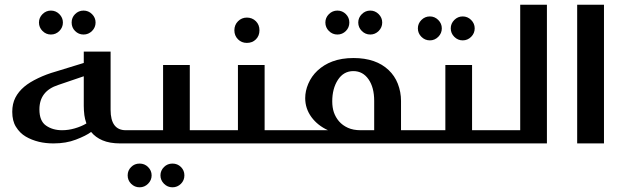

<svg xmlns="http://www.w3.org/2000/svg" viewBox="-20 -611 2657 818"><path d="M146 -515.1Q146 -535.6 161.1 -550.8Q176.3 -565.9 196.8 -565.9Q217.8 -565.9 232.9 -550.8Q248 -535.6 248 -515.1Q248 -494.1 232.9 -479Q217.8 -463.9 196.8 -463.9Q176.3 -463.9 161.1 -479Q146 -494.1 146 -515.1ZM285.2 -515.1Q285.2 -536.1 299.8 -550.8Q314.9 -565.9 335.9 -565.9Q356.9 -565.9 372.1 -550.8Q387.2 -535.6 387.2 -515.1Q387.2 -494.1 372.1 -479Q356.9 -463.9 335.9 -463.9Q314.9 -463.9 299.8 -479Q285.2 -493.7 285.2 -515.1ZM492.2 0Q447.3 0 416.5 -13.2Q386.7 -25.9 368.2 -48.8Q346.7 -32.7 303.2 -16.1Q261.7 0 208 0Q174.8 0 146 -6.8Q114.3 -14.6 89.4 -29.3Q64.5 -43.9 47.9 -70.8Q32.2 -95.7 32.2 -134.8Q32.2 -168.9 45.4 -194.8Q58.6 -220.7 83.5 -241.7Q105.5 -260.3 142.1 -277.8Q177.7 -294.9 217.8 -306.2L336.9 -342.8V-391.1H451.2V-143.1Q451.2 -56.2 516.1 -56.2H533.2Q547.9 -56.2 547.9 -40V-16.1Q547.9 0 533.2 0ZM228 -249Q147.9 -223.1 147.9 -145Q147.9 -95.7 175.8 -76.2Q204.1 -56.2 244.1 -56.2Q271.5 -56.2 298.3 -64Q327.1 -72.3 348.1 -85Q341.3 -105 339.4 -120.6Q336.9 -141.1 336.9 -160.2V-286.1Z M530.8 0Q514.6 0 514.6 -14.2V-42Q514.6 -56.2 530.8 -56.2H674.8V-334H788.6V-56.2H851.6Q867.7 -56.2 867.7 -40V-16.1Q867.7 0 851.6 0ZM610.8 100.6Q626 115.7 626 136.2Q626 156.7 610.8 171.9Q595.7 187 574.7 187Q553.7 187 538.6 171.9Q523.9 157.2 523.9 136.2Q523.9 115.2 538.6 100.6Q553.2 85.9 574.7 85.9Q596.2 85.9 610.8 100.6ZM678.7 100.6Q693.4 85.9 714.8 85.9Q736.3 85.9 751 100.6Q765.6 115.2 765.6 136.2Q765.6 157.2 751 171.9Q735.8 187 714.8 187Q693.8 187 678.7 171.9Q663.6 156.7 663.6 136.2Q663.6 115.7 678.7 100.6Z M1031.7 -536.1Q1054.7 -536.1 1070.3 -520.5Q1085.4 -505.4 1085.4 -481.9Q1085.4 -458.5 1070.3 -443.4Q1055.2 -428.2 1031.7 -428.2Q1009.3 -428.2 994.1 -443.4Q978.5 -459 978.5 -481.9Q978.5 -504.9 994.1 -520.5Q1009.8 -536.1 1031.7 -536.1ZM849.6 0Q833.5 0 833.5 -14.2V-42Q833.5 -56.2 849.6 -56.2H993.7V-334H1107.4V-56.2H1170.4Q1186.5 -56.2 1186.5 -40V-16.1Q1186.5 0 1170.4 0Z M1366.2 -515.1Q1366.2 -535.6 1381.3 -550.8Q1396.5 -565.9 1417.5 -565.9Q1438.5 -565.9 1453.6 -550.8Q1468.3 -536.1 1468.3 -515.1Q1468.3 -493.7 1453.6 -479Q1438.5 -463.9 1417.5 -463.9Q1396.5 -463.9 1381.3 -479Q1366.2 -494.1 1366.2 -515.1ZM1506.3 -515.1Q1506.3 -535.6 1521.5 -550.8Q1536.6 -565.9 1557.6 -565.9Q1578.1 -565.9 1593.3 -550.8Q1608.4 -535.6 1608.4 -515.1Q1608.4 -494.1 1593.3 -479Q1578.1 -463.9 1557.6 -463.9Q1536.6 -463.9 1521.5 -479Q1506.3 -494.1 1506.3 -515.1ZM1377.4 -56.2Q1333.5 -76.2 1307.1 -111.8Q1280.3 -148.4 1280.3 -192.9Q1280.3 -223.6 1293.5 -254.4Q1307.1 -286.1 1332 -309.6Q1359.4 -335.4 1396 -349.1Q1435.1 -363.8 1486.3 -363.8Q1534.2 -363.8 1572.3 -350.6Q1608.9 -337.9 1635.7 -312.5Q1661.6 -288.1 1674.8 -254.4Q1688.5 -219.2 1688.5 -181.2V-56.2H1734.4Q1750.5 -56.2 1750.5 -38.1V-12.2Q1750.5 0 1734.4 0H1166.5Q1152.3 0 1152.3 -16.1V-40Q1152.3 -56.2 1166.5 -56.2ZM1574.2 -181.2Q1574.2 -238.3 1550.3 -272.9Q1525.9 -308.1 1485.4 -308.1Q1443.8 -308.1 1419.4 -270.5Q1395.5 -233.4 1395.5 -179.2Q1395.5 -153.3 1402.3 -132.8Q1409.7 -111.3 1424.3 -94.2Q1439.5 -76.7 1462.4 -66.4Q1484.9 -56.2 1516.6 -56.2H1574.2Z M1760.3 -490.2Q1760.3 -510.7 1775.4 -525.9Q1790.5 -541 1811.5 -541Q1832 -541 1847.2 -525.9Q1862.3 -510.7 1862.3 -490.2Q1862.3 -469.2 1847.2 -454.1Q1832 -439 1811.5 -439Q1790.5 -439 1775.4 -454.1Q1760.3 -469.2 1760.3 -490.2ZM1900.4 -490.2Q1900.4 -510.7 1915.5 -525.9Q1930.7 -541 1951.2 -541Q1972.2 -541 1987.3 -525.9Q2002.4 -510.7 2002.4 -490.2Q2002.4 -469.2 1987.3 -454.1Q1972.2 -439 1951.2 -439Q1930.7 -439 1915.5 -454.1Q1900.4 -469.2 1900.4 -490.2ZM1733.4 0Q1717.3 0 1717.3 -14.2V-42Q1717.3 -56.2 1733.4 -56.2H1877.4V-334H1991.2V-56.2H2054.2Q2070.3 -56.2 2070.3 -40V-16.1Q2070.3 0 2054.2 0Z M2310.1 -590.8V0H2052.2Q2036.1 0 2036.1 -13.2V-42Q2036.1 -56.2 2052.2 -56.2H2196.3V-590.8Z M2439 0V-590.8H2553.2V0Z"/></svg>

Font: SimahzazaarabicW05-Medium
Style: Regular
Weight: 500
Designer: Ahmed zaza
Foundry: Ahmed zaza
Version: Version 1.001